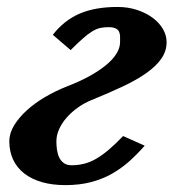

<svg xmlns="http://www.w3.org/2000/svg" viewBox="-20 -520 506 552"><path d="M459 -398.9Q459 -373 443.8 -351.3Q428.7 -329.6 400.6 -309.8Q372.6 -290 332.5 -271.2Q292.5 -252.4 242.2 -231.9Q221.7 -223.6 203.4 -210.4Q185.1 -197.3 171.4 -181.6Q157.7 -166 149.9 -148.4Q142.1 -130.9 142.1 -113.8Q142.1 -102.1 143.8 -89.6Q145.5 -77.1 150.1 -67.4Q154.8 -57.6 163.3 -51.3Q171.9 -44.9 186 -44.9Q204.1 -44.9 221.2 -49.1Q238.3 -53.2 255.9 -63.2Q273.4 -73.2 292.5 -89.4Q311.5 -105.5 334 -128.9L396 -101.1Q374.5 -76.7 351.3 -55.9Q328.1 -35.2 301 -20Q273.9 -4.9 241.2 3.7Q208.5 12.2 168 12.2Q130.4 12.2 100.6 3.7Q70.8 -4.9 49.8 -21.2Q28.8 -37.6 17.8 -61Q6.8 -84.5 6.8 -113.8Q6.8 -137.2 20.8 -159.9Q34.7 -182.6 57.4 -203.1Q80.1 -223.6 109.6 -241Q139.2 -258.3 170.9 -271Q207 -284.7 235.6 -300.3Q264.2 -315.9 284.2 -332.3Q304.2 -348.6 314.7 -365.5Q325.2 -382.3 325.2 -398.9V-414.6Q325.2 -422.4 322.5 -428.5Q319.8 -434.6 312.7 -438.2Q305.7 -441.9 292 -441.9Q278.8 -441.9 267.8 -439.5Q256.8 -437 244.9 -429.7Q232.9 -422.4 218.3 -409.4Q203.6 -396.5 183.1 -376L131.8 -419.9Q164.1 -461.4 208.7 -480.7Q253.4 -500 317.9 -500Q347.7 -500 373.3 -491.7Q398.9 -483.4 418 -469.5Q437 -455.6 448 -437.3Q459 -418.9 459 -398.9Z"/></svg>

Font: Charis SIL CyrE
Style: Bold Italic
Weight: 700
Italic angle: -11°
Foundry: SIL International
Version: Version 5.000